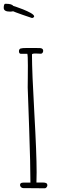

<svg xmlns="http://www.w3.org/2000/svg" viewBox="-22 -1013 364 1029"><path d="M149.4 -916.5Q152.8 -916.5 157 -919.2Q161.1 -921.9 161.1 -924.8Q161.1 -933.1 142.1 -943.8Q125.5 -953.1 101.1 -962.9Q74.7 -973.1 61.5 -977.5Q56.6 -979 53.5 -980Q50.3 -981 49.3 -981.4Q40.5 -992.7 10.7 -992.7H4.4Q-2 -988.3 -2 -970.7Q-2 -950.7 32.2 -950.7Q40 -950.7 48.3 -952.6Q52.2 -950.2 99.9 -933.3Q147.5 -916.5 149.4 -916.5ZM85.4 -21.5Q85.4 -15.1 90.6 -10Q95.7 -4.9 103 -4.9Q140.1 -4.9 163.6 -4.4Q186.5 -3.9 218.3 -3.9Q223.1 -3.9 227.5 -9.3Q231.9 -14.6 231.9 -20.5Q231.9 -34.7 209.5 -34.7H173.3Q173.3 -49.3 173.8 -62Q174.3 -74.7 174.3 -89.8Q174.3 -190.4 162.1 -405.3Q149.4 -628.4 149.4 -719.7Q149.4 -722.2 150.9 -723.6Q151.9 -724.6 155.5 -725.3Q159.2 -726.1 162.6 -726.1H173.3Q179.2 -726.1 184.6 -725.6Q189.9 -725.1 197.3 -725.1Q202.6 -725.1 206.1 -730Q209.5 -734.9 209.5 -741.2Q209.5 -748 204.3 -751.7Q199.2 -755.4 191.4 -755.4Q168 -755.4 153.3 -755.9H125Q96.2 -755.9 87.9 -752.9Q79.6 -749 79.6 -738.8Q79.6 -724.6 90.3 -724.6H124.5Q127.4 -715.3 127.4 -661.1Q127.4 -623 127 -594.7L126.5 -543.9L129.9 -448.7L134.3 -323.7Q141.1 -129.9 141.1 -34.2H102.1Q85.4 -34.2 85.4 -21.5Z"/></svg>

Font: Amatica SC
Style: Regular
Weight: 400
Designer: Vernon Adams, Ben Nathan
Foundry: newtypography
Version: Version 2.001